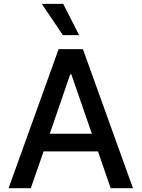

<svg xmlns="http://www.w3.org/2000/svg" viewBox="-20 -984 740 1004"><path d="M308.6 -800.3 198.7 -963.9H310.5L393.6 -800.3ZM141.1 0H24.9L286.6 -727.1H413.6L675.3 0H558.6L492.2 -192.4H208ZM240.2 -284.7H460.4L353 -595.2H347.2Z"/></svg>

Font: Interop Med
Style: Regular
Weight: 500
Designer: Rasmus Andersson, Google, Jang Haemin
Foundry: jhaemin
Version: Version 1.007